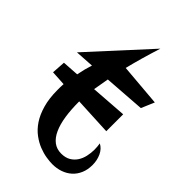

<svg xmlns="http://www.w3.org/2000/svg" viewBox="-208 -716 811 811"><g transform="rotate(45 197.5 -310.0)"><path d="M163.1 -244.1Q163.1 -195.8 168.9 -157Q174.8 -118.2 187.3 -90.8Q199.7 -63.5 219 -48.8Q238.3 -34.2 265.1 -34.2Q290 -34.2 306.9 -44.2Q323.7 -54.2 334 -70.1Q344.2 -85.9 348.6 -105.7Q353 -125.5 353 -145Q353 -163.1 350.1 -180.2Q371.1 -169.4 382.1 -145.8Q393.1 -122.1 393.1 -94.2Q393.1 -65.4 383.5 -43.5Q374 -21.5 357.4 -6.6Q340.8 8.3 318.4 16.1Q295.9 23.9 270 23.9Q254.4 23.9 233.2 20.5Q211.9 17.1 189 8.1Q166 -1 143.6 -17.6Q121.1 -34.2 103.5 -60.5Q85.9 -86.9 75 -124.8Q64 -162.6 64 -213.9Q64 -222.2 64 -231Q64 -239.7 64.9 -249L-2 -252.9L2 -314L76.2 -318.8Q83.5 -356.9 94.2 -389.2L9.8 -383.8L248 -644Q219.7 -554.7 202.1 -482.9L392.1 -466.8L367.2 -408.2L183.1 -395L170.9 -325.2L333 -336.9V-235.8Z"/></g></svg>

Font: Risque
Style: Regular
Weight: 400
Designer: Astigmatic (AOETI)
Foundry: Astigmatic (AOETI)
Version: Version 1.000